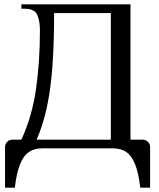

<svg xmlns="http://www.w3.org/2000/svg" viewBox="-20 -680 727 880"><path d="M3 180V-5Q3 -20 13 -30Q23 -40 38 -40H78Q127 -146 145 -271.5Q163 -397 163 -540Q163 -585 150.5 -612.5Q138 -640 93 -640H78V-660H578V-40H633Q648 -40 658 -30Q668 -20 668 -5V180H623Q615 112 599 72.5Q583 33 558.5 16.5Q534 0 498 0H173Q138 0 113 16.5Q88 33 72 72.5Q56 112 48 180ZM148 -40H488V-620H228Q228 -484 220.5 -379Q213 -274 195.5 -191.5Q178 -109 148 -40Z"/></svg>

Font: El Messiri
Style: Regular
Weight: 400
Designer: Mohamed Gaber
Foundry: Kief Type Foundry
Version: Version 2.020